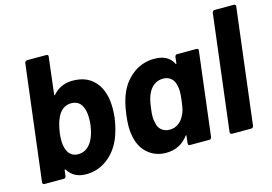

<svg xmlns="http://www.w3.org/2000/svg" viewBox="-93 -887 1537 1083"><g transform="rotate(-15 675.5 -346.0)"><path d="M529 -314Q529 -288 526 -259Q516 -190 494 -138Q464 -70 410 -31Q356 8 289 8Q217 8 183 -48Q182 -50 180 -49.5Q178 -49 177 -46L173 -12Q172 -7 168.5 -3.5Q165 0 160 0H47Q36 0 36 -12L119 -688Q120 -693 124 -696.5Q128 -700 133 -700H246Q251 -700 254 -696.5Q257 -693 256 -688L230 -473Q229 -470 231 -469Q233 -468 235 -471Q280 -522 350 -522Q421 -522 464.5 -484.5Q508 -447 522 -383Q529 -352 529 -314ZM384 -256Q386 -270 386 -294Q386 -337 373 -362Q355 -401 309 -401Q267 -401 239 -362Q214 -324 205 -257Q202 -236 202 -216Q202 -179 212 -156Q230 -113 275 -113Q322 -113 351 -156Q376 -193 384 -256Z M959 -514H1073Q1078 -514 1081 -510.5Q1084 -507 1083 -502L1023 -12Q1022 -7 1018.5 -3.5Q1015 0 1010 0H896Q891 0 888 -3.5Q885 -7 886 -12L891 -55Q892 -59 890 -59Q888 -59 886 -56Q837 8 757 8Q692 8 647.5 -32.5Q603 -73 593 -142Q589 -163 589 -190Q589 -218 594 -258Q604 -337 627 -386Q655 -447 707.5 -484.5Q760 -522 828 -522Q907 -522 936 -465Q937 -461 939 -461.5Q941 -462 942 -466L946 -502Q947 -507 950.5 -510.5Q954 -514 959 -514ZM916 -256Q920 -285 920 -307Q920 -326 915 -344Q910 -370 892 -385.5Q874 -401 846 -401Q817 -401 794.5 -385Q772 -369 760 -343Q744 -313 738 -257Q734 -229 734 -208Q734 -189 739 -172Q743 -145 762 -129Q781 -113 810 -113Q839 -113 861 -129.5Q883 -146 895 -172Q903 -186 907.5 -204Q912 -222 916 -256Z M1228 -700H1341Q1346 -700 1349 -696.5Q1352 -693 1351 -688L1268 -12Q1267 -7 1263.5 -3.5Q1260 0 1255 0H1142Q1131 0 1131 -12L1214 -688Q1215 -693 1219 -696.5Q1223 -700 1228 -700Z"/></g></svg>

Font: Barlow
Style: Bold Italic
Weight: 700
Italic angle: -7°
Designer: Jeremy Tribby
Foundry: Tribby Type
Version: Version 1.422